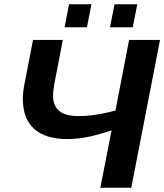

<svg xmlns="http://www.w3.org/2000/svg" viewBox="-20 -874 765 894"><path d="M499.5 -267.1Q427.2 -243.2 381.6 -234.9Q335.9 -226.6 292.5 -226.6Q191.4 -226.6 138.9 -274.2Q86.4 -321.8 86.4 -413.1Q86.4 -445.3 94.2 -484.4L133.8 -688H272.5L233.4 -485.8Q230 -467.8 228.5 -453.4Q227.1 -439 227.1 -428.7Q227.1 -380.9 255.9 -357.2Q284.7 -333.5 345.7 -333.5Q372.6 -333.5 400.4 -336.4Q428.2 -339.4 457.5 -345.2Q486.8 -351.1 517.6 -359.4L581.1 -688H725.1L591.3 0H447.3ZM619.1 -854 598.1 -747.1H492.2L513.2 -854ZM405.8 -854 384.8 -747.1H280.8L301.3 -854Z"/></svg>

Font: Arimo
Style: Italic
Weight: 400
Italic angle: -12°
Designer: Steve Matteson
Foundry: Monotype Imaging Inc.
Version: Version 1.33